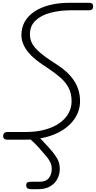

<svg xmlns="http://www.w3.org/2000/svg" viewBox="-20 -999 686 1373"><path d="M152 0H31.5Q30 0 22.8 -1Q15.5 -2 9 -7.5Q2.5 -13 2.5 -26Q2.5 -40.5 10.8 -47.8Q19 -55 31.5 -55H161.5Q241 -55 302.8 -72.2Q364.5 -89.5 406.5 -119.5Q448.5 -149.5 470.2 -189.2Q492 -229 492 -274Q492 -331 470.2 -371.8Q448.5 -412.5 411.5 -444.5Q374.5 -476.5 329 -507L282 -538.5Q234.5 -570.5 201 -604.5Q167.5 -638.5 150.2 -674.8Q133 -711 133 -748.5Q133 -800.5 156.5 -842.8Q180 -885 225 -915.5Q270 -946 333.8 -962.5Q397.5 -979 478 -979H617.5Q620.5 -979 627.2 -978Q634 -977 640 -971.8Q646 -966.5 646 -953Q646 -939 638.8 -932.2Q631.5 -925.5 619 -925.5H490Q408.5 -925.5 341.2 -907.8Q274 -890 234 -852Q194 -814 194 -753Q194 -701.5 229.2 -659.5Q264.5 -617.5 341.5 -567L387 -537Q422.5 -514.5 452.5 -487.5Q482.5 -460.5 505 -428.5Q527.5 -396.5 540 -358.2Q552.5 -320 552.5 -275Q552.5 -231 535.5 -190.2Q518.5 -149.5 485.2 -115Q452 -80.5 403.5 -54.5Q355 -28.5 292 -14.2Q229 0 152 0ZM206.5 354Q190.5 354 179 349.2Q167.5 344.5 167.5 326Q167.5 308.5 178.2 304.5Q189 300.5 206.5 300.5H264.5Q310 300.5 330 273.5Q350 246.5 350 209Q350 181 338.2 159Q326.5 137 315.5 124Q292 96 260.5 60Q229 24 201 1Q193 -6 194 -15.5Q195 -25 202.2 -32.5Q209.5 -40 219 -40Q226 -40 230.2 -39Q234.5 -38 245.5 -29.5Q258.5 -19 278.2 1.5Q298 22 317 42.8Q336 63.5 347 76.5Q369 101.5 388.2 133.5Q407.5 165.5 407.5 210Q407.5 246 391 279Q374.5 312 339.8 333Q305 354 250 354Z"/></svg>

Font: Edu QLD Hand
Style: Regular
Weight: 400
Designer: Tina and Corey Anderson, Eben Sorkin
Foundry: Sorkin Type Co.
Version: Version 2.000